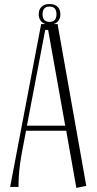

<svg xmlns="http://www.w3.org/2000/svg" viewBox="-20 -918 475 943"><path d="M223.6 -810.5Q257.3 -810.5 257.3 -848.1Q257.3 -885.7 223.6 -885.7Q189 -885.7 189 -848.1Q189 -810.5 223.6 -810.5ZM403.8 -4.9 355 4.9 305.2 -275.9H107.9L85 -154.8Q70.8 -75.7 70.8 0H29.8L182.1 -799.8H204.1Q188.5 -804.2 179.4 -816.9Q170.4 -829.6 170.4 -846.2V-850.1Q170.4 -870.6 183.8 -884.3Q197.3 -897.9 219.2 -897.9H227.5Q249.5 -897.9 262.9 -884.3Q276.4 -870.6 276.4 -850.1V-846.2Q276.4 -829.6 267.6 -816.9Q258.8 -804.2 243.2 -799.8H262.7ZM300.3 -300.8 216.3 -771H202.1L112.3 -300.8Z"/></svg>

Font: Reswysokr
Style: Regular
Weight: 500
Version: Version 0.984